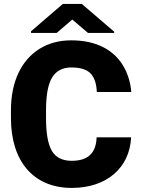

<svg xmlns="http://www.w3.org/2000/svg" viewBox="-20 -921 696 951"><path d="M458.5 -240.7C456.1 -160.6 413.1 -124.5 335.4 -124.5C289.1 -124.5 255.9 -141.1 236.8 -173.8C217.8 -206.5 208 -260.3 208 -335.9V-375.5C208 -451.2 218.3 -505.4 238.8 -538.1C259.3 -570.8 290.5 -586.9 333 -586.9C378.4 -586.9 410.6 -576.7 429.7 -556.2C448.2 -535.6 458 -505.4 459.5 -465.3H630.4C626 -514.6 612.3 -558.6 588.9 -597.2C542 -674.3 456.5 -721.2 333 -721.2C272.9 -721.2 220.7 -707 175.8 -679.2C85.9 -623 34.2 -517.1 34.2 -374.5V-335.9C34.2 -122.6 145.5 9.8 335.4 9.8C510.7 9.8 622.6 -91.8 629.4 -240.7ZM291 -901.4 133.8 -766.1V-757.8H260.7L337.9 -824.2L416 -757.8H545.4V-764.2L385.3 -901.4Z"/></svg>

Font: Vazirmatn Black
Style: Regular
Weight: 900
Designer: Saber Rastikerdar
Foundry: Saber Rastikerdar
Version: Version 33.003